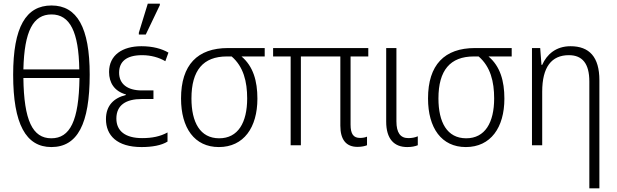

<svg xmlns="http://www.w3.org/2000/svg" viewBox="-20 -795 3378 1051"><path d="M261 10C404 10 471 -116 471 -387C471 -644 402 -765 262 -765C122 -765 52 -647 52 -386C52 -116 122 10 261 10ZM108 -415C113 -626 162 -716 262 -716C363 -716 411 -620 414 -415ZM261 -38C158 -38 111 -136 108 -368H415C412 -133 363 -38 261 -38Z M740 -606H778L855 -767V-775H789L740 -616ZM755 10C812 10 864 1 897 -20V-70C857 -48 813 -39 758 -39C666 -39 617 -78 617 -146C617 -220 670 -253 756 -253H820V-300H756C678 -300 632 -335 632 -397C632 -457 671 -493 758 -493C807 -493 851 -480 885 -460L902 -507C866 -528 817 -542 754 -542C651 -542 577 -494 577 -401C577 -342 606 -296 669 -278V-275C604 -259 560 -218 560 -143C560 -54 620 10 755 10Z M1178 10C1314 10 1389 -97 1389 -255C1389 -352 1366 -432 1302 -486H1429V-532H1228C1061 -532 971 -440 971 -256C971 -94 1045 10 1178 10ZM1180 -38C1075 -38 1028 -126 1028 -256C1028 -410 1092 -486 1222 -486H1248C1313 -430 1333 -348 1333 -256C1333 -124 1283 -38 1180 -38Z M1937 9C1961 9 1980 4 1989 0V-47C1980 -43 1967 -40 1951 -40C1915 -40 1899 -61 1899 -113V-486H1996V-532H1475V-486H1571V0H1627V-486H1843V-107C1843 -30 1875 9 1937 9Z M2209 10C2234 10 2252 6 2267 0V-49C2251 -42 2234 -39 2215 -39C2172 -39 2150 -68 2150 -131V-532H2094V-129C2094 -35 2137 10 2209 10Z M2530 10C2666 10 2741 -97 2741 -255C2741 -352 2718 -432 2654 -486H2781V-532H2580C2413 -532 2323 -440 2323 -256C2323 -94 2397 10 2530 10ZM2532 -38C2427 -38 2380 -126 2380 -256C2380 -410 2444 -486 2574 -486H2600C2665 -430 2685 -348 2685 -256C2685 -124 2635 -38 2532 -38Z M3206 236H3261V-356C3261 -483 3206 -542 3103 -542C3023 -542 2973 -497 2948 -440H2944L2937 -532H2892V0H2948V-293C2948 -428 2999 -493 3094 -493C3167 -493 3206 -448 3206 -349Z"/></svg>

Font: Noto Sans SemiCondensed Light
Style: Regular
Weight: 300
Width: 4
Designer: Monotype Design Team
Foundry: Monotype Imaging Inc.
Version: Version 2.013